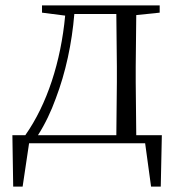

<svg xmlns="http://www.w3.org/2000/svg" viewBox="-20 -532 660 713"><path d="M136 -485 222 -474C206 -303 155 -145 74 -30H26L29 161H64L88 0H519L541 161H577L581 -30H486L484 -227V-285L486 -476L573 -485V-512H136ZM412 -30H121C148 -72 170 -119 187 -166C224 -263 247 -371 256 -480H412L414 -285V-227Z"/></svg>

Font: Noto Serif JP Light
Style: Regular
Weight: 300
Designer: Ryoko NISHIZUKA 西塚涼子 (kana & ideographs); Frank Grießhammer (Latin, Greek & Cyrillic); Wenlong ZHANG 张文龙 (bopomofo); San
Foundry: Adobe
Version: Version 2.001;hotconv 1.1.0;makeotfexe 2.6.0